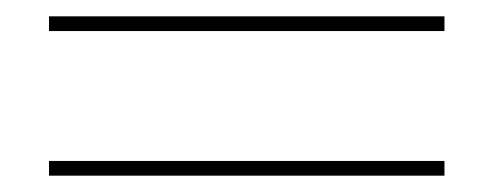

<svg xmlns="http://www.w3.org/2000/svg" viewBox="-20 -498 604 235"><path d="M40 -283V-301H524V-283ZM40 -460V-478H524V-460Z"/></svg>

Font: Poppins Devanagari Thin
Style: Regular
Weight: 100
Designer: Ninad Kale (Devanagari), Jonny Pinhorn (Latin)
Foundry: Indian Type Foundry
Version: 4.005